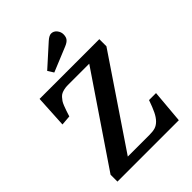

<svg xmlns="http://www.w3.org/2000/svg" viewBox="-262 -1059 1184 1184"><g transform="rotate(-45 329.5 -467.5)"><path d="M250 -751 226.1 -789.1 363.8 -913.1Q388.7 -935.1 405.8 -935.1Q427.7 -935.1 442.4 -917Q457 -898.9 457 -877.9Q457 -854 446.3 -840.6Q435.5 -827.1 410.2 -816.9ZM49.8 0V-60.1L440.9 -637.2H253.9Q236.3 -637.2 222.2 -634Q208 -630.9 197.3 -626Q186.5 -621.1 177.2 -610.8Q168 -600.6 161.6 -591.3Q155.3 -582 148.2 -564.2Q141.1 -546.4 136.5 -532.5Q131.8 -518.6 124 -494.1L59.1 -488.8L70.8 -700.2H591.8V-638.2L204.1 -64H394Q423.8 -64 443.4 -70.1Q462.9 -76.2 480.5 -94Q498 -111.8 512 -140.4Q525.9 -168.9 543 -217.8H604L585 0Z"/></g></svg>

Font: Literata Book SemiBold
Style: Regular
Weight: 600
Designer: Latin by Veronika Burian and Jose Scaglione. Greek by Irene Vlachou. Cyrillic by Vera Evstafieva
Foundry: TypeTogether
Version: Version 2.003;PS 002.003;hotconv 1.0.88;makeotf.lib2.5.64775